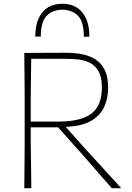

<svg xmlns="http://www.w3.org/2000/svg" viewBox="-20 -992 697 1012"><path d="M108 0Q109 -61 109.2 -117Q109.5 -173 110 -238V-475Q109.5 -540.5 109.2 -596.5Q109 -652.5 108 -713Q148.5 -713 201 -713.5Q253.5 -714 326 -714Q441.5 -714 495.8 -669.8Q550 -625.5 550 -530Q550 -476 530 -430.2Q510 -384.5 461 -355.5Q412 -326.5 326 -323.5L434.5 -202Q463.5 -170.5 496.5 -134.5Q529.5 -98.5 561.2 -63.5Q593 -28.5 619 0H569Q528.5 -46.5 489.8 -91Q451 -135.5 412 -180L286 -321H142V-238Q143 -173 143.8 -117Q144.5 -61 145 0ZM324 -682H144.5Q144 -630 143.2 -579.8Q142.5 -529.5 142 -472V-351H285Q406 -351 461.5 -393Q517 -435 517 -530Q517 -586.5 498.5 -617.8Q480 -649 450.8 -662.5Q421.5 -676 388 -679Q354.5 -682 324 -682ZM422 -798Q422 -875.5 392.5 -907.5Q363 -939.5 309 -941Q254.5 -939.5 224.8 -907.5Q195 -875.5 195 -799H166Q166 -881.5 203 -926.8Q240 -972 309 -972Q376.5 -972 413.8 -926.8Q451 -881.5 451 -799Z"/></svg>

Font: Commissioner Loud Thin
Style: Regular
Weight: 100
Designer: Kostas Bartsokas
Foundry: Kostas Bartsokas
Version: Version 1.000; ttfautohint (v1.8.3)